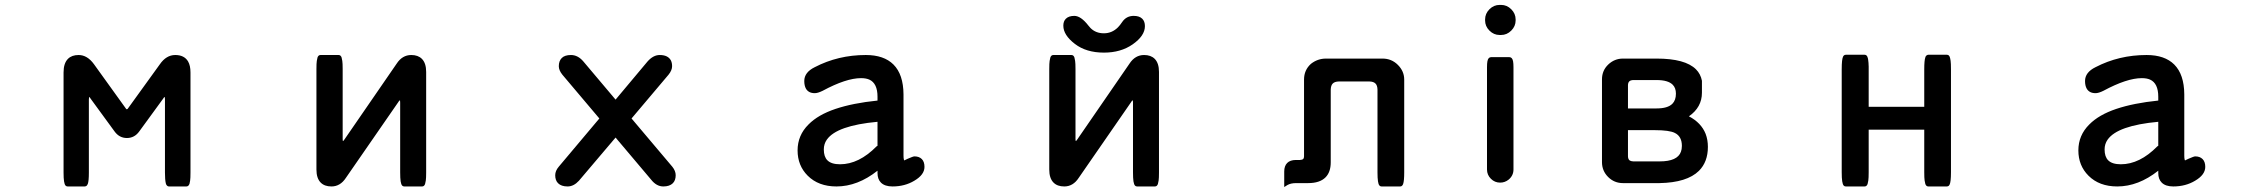

<svg xmlns="http://www.w3.org/2000/svg" viewBox="-20 -733 9283 786"><path d="M750 -481.4Q759.8 -464.4 759.8 -436.5V-26.4Q759.8 -2.9 758.3 6.6Q756.8 16.1 755.9 19Q752 30.3 743.2 30.3H671.9Q666 30.3 662.1 24.9Q659.7 22 658.7 17.1Q655.3 2.4 655.3 -26.4V-326.2Q655.3 -332.5 654.8 -335Q654.3 -335 653.3 -335H651.9Q650.4 -333.5 647.9 -329.1L550.3 -195.3Q530.8 -168 499.5 -168Q468.3 -168 448.7 -195.3L350.6 -329.6Q348.6 -333.5 347.2 -335H345.7H344.7Q343.8 -332 343.8 -326.2V-26.4Q343.8 8.3 339.4 20Q336.9 26.9 331.5 29.3Q329.6 30.3 327.1 30.3H256.8Q252 30.3 248.5 26.9Q244.1 22 242.2 9.5Q240.2 -2.9 240.2 -26.4V-436.5Q240.2 -474.1 258.3 -492.2Q273.9 -507.8 301.8 -507.8Q337.4 -507.8 364.7 -470.2Q495.6 -288.1 496.1 -287.6Q497.1 -286.6 497.1 -286.1H499Q502 -286.1 502 -286.6Q503.4 -287.6 506.3 -292.5L634.3 -469.7Q660.6 -507.8 697.5 -507.8Q734.4 -507.8 750 -481.4Z M1604 -472.7Q1627 -507.8 1663.6 -507.8Q1691.4 -507.8 1707 -492.2Q1724.6 -474.6 1724.6 -438.5V-27.3Q1724.6 -3.4 1723.1 6.1Q1721.7 15.6 1720.2 20Q1718.8 24.4 1715.8 27.3Q1712.9 30.3 1708 30.3H1634.8Q1629.9 30.3 1626.5 26.9Q1622.1 22 1620.1 9.3Q1618.2 -3.4 1618.2 -27.3V-312.5Q1618.2 -318.8 1617.7 -321.3Q1617.2 -321.3 1616.2 -321.3H1614.7Q1613.3 -319.8 1610.8 -315.4L1396 -4.9Q1373 30.3 1336.9 30.3Q1308.6 30.3 1293 14.6Q1275.4 -2.9 1275.4 -39.1V-450.2Q1275.4 -474.1 1276.9 -483.6Q1278.3 -493.2 1279.8 -497.6Q1281.2 -502 1284.2 -504.9Q1287.1 -507.8 1292 -507.8H1366.2Q1371.1 -507.8 1374 -504.9Q1377 -502 1378.4 -497.6Q1379.9 -493.2 1381.3 -483.6Q1382.8 -474.1 1382.8 -450.2V-164.1L1383.3 -156.2H1383.8H1385.7Q1387.2 -158.2 1390.1 -162.1Z M2252.9 -15.6Q2252.9 -33.7 2267.6 -50.8Q2351.1 -149.4 2433.6 -248L2282.2 -427.2Q2267.6 -445.3 2267.6 -461.9Q2267.6 -483.4 2279.8 -495.6Q2292 -507.8 2317.4 -507.8Q2345.7 -507.8 2368.2 -481.4L2500 -325.2L2630.9 -481.4Q2654.3 -507.8 2680.7 -507.8Q2714.8 -507.8 2726.6 -485.4Q2731.4 -475.6 2731.4 -461.9Q2731.4 -445.3 2716.8 -427.2L2565.4 -248L2732.4 -50.3Q2746.1 -33.2 2746.1 -15.6Q2746.1 5.4 2734.4 17.1Q2721.2 30.3 2695.3 30.3Q2667.5 30.3 2645.5 2.4L2500 -169.9Q2351.6 4.9 2350.1 6.8Q2328.6 30.3 2303.7 30.3Q2277.8 30.3 2264.6 17.1Q2252.9 5.4 2252.9 -15.6Z M3352.5 -121.1Q3352.5 -91.3 3367.2 -76.7Q3383.3 -60.5 3418.9 -60.5Q3496.1 -60.5 3568.4 -133.8Q3570.8 -135.3 3572.3 -136.2V-234.4Q3405.3 -219.2 3364.7 -161.1Q3352.5 -143.6 3352.5 -121.1ZM3723.1 -92.8Q3723.6 -92.8 3723.6 -92.8Q3742.7 -92.8 3753.7 -81.8Q3764.6 -70.8 3764.6 -49.8Q3764.6 -17.6 3723.1 6.8Q3684.1 30.3 3633.8 30.3Q3602.1 30.3 3586.4 14.6Q3572.3 0.5 3572.3 -24.4V-34.2Q3490.7 30.3 3404.3 30.3Q3330.6 30.3 3286.6 -13.7Q3245.1 -55.2 3245.1 -117.2Q3245.1 -179.2 3290 -223.6Q3329.1 -263.2 3400.1 -287.1Q3471.2 -311 3572.3 -321.3V-336.9Q3572.3 -392.1 3538.6 -407.2Q3524.9 -413.1 3504.9 -413.1Q3443.8 -413.1 3347.7 -361.3Q3328.1 -351.6 3315.4 -351.6Q3290 -351.6 3279.3 -370.1Q3272.5 -382.3 3272.5 -401.4Q3272.5 -437 3315.4 -458Q3411.1 -507.8 3524.4 -507.8Q3598.6 -507.8 3637.7 -468.8Q3678.2 -428.2 3678.7 -346.7V-96.7Q3678.7 -85.9 3680.2 -80.1L3681.6 -76.2Q3685.5 -77.6 3695.8 -83Q3718.3 -92.8 3723.1 -92.8Z M4377.9 -668Q4404.8 -668 4435.5 -628.4Q4440.4 -622.1 4444.3 -618.2Q4465.8 -596.7 4499 -596.7Q4532.2 -596.7 4556.6 -621.1Q4564.9 -629.4 4573.7 -642.6Q4590.8 -668 4621.1 -668Q4644.5 -668 4656.2 -656.2Q4667 -645.5 4667 -626Q4667 -586.4 4616.7 -551.3Q4568.4 -517.6 4499 -517.6Q4426.8 -517.6 4380.4 -553.2Q4333 -589.4 4333 -627.9Q4333 -646 4343.3 -656.2Q4355 -668 4377.9 -668ZM4604 -472.7Q4627 -507.8 4663.6 -507.8Q4691.4 -507.8 4707 -492.2Q4724.6 -474.6 4724.6 -438.5V-27.3Q4724.6 -3.4 4723.1 6.1Q4721.7 15.6 4720.2 20Q4718.8 24.4 4715.8 27.3Q4712.9 30.3 4708 30.3H4634.8Q4629.9 30.3 4626.5 26.9Q4622.1 22 4620.1 9.3Q4618.2 -3.4 4618.2 -27.3V-312.5Q4618.2 -318.8 4617.7 -321.3Q4617.2 -321.3 4616.2 -321.3H4614.7Q4613.3 -319.8 4610.8 -315.4L4396 -4.9Q4373 30.3 4336.9 30.3Q4308.6 30.3 4293 14.6Q4275.4 -2.9 4275.4 -39.1V-450.2Q4275.4 -474.1 4276.9 -483.6Q4278.3 -493.2 4279.8 -497.6Q4281.2 -502 4284.2 -504.9Q4287.1 -507.8 4292 -507.8H4366.2Q4371.1 -507.8 4374 -504.9Q4377 -502 4378.4 -497.6Q4379.9 -493.2 4381.3 -483.6Q4382.8 -474.1 4382.8 -450.2V-164.1L4383.3 -156.2H4383.8H4385.7Q4387.2 -158.2 4390.1 -162.1Z M5335 16.6H5286.1Q5264.2 16.6 5250.5 24.4L5237.3 32.7V-30.8Q5237.3 -53.7 5249.5 -65.9Q5261.7 -78.1 5285.2 -78.1H5301.8Q5311 -78.6 5314.7 -82Q5318.4 -85.4 5318.4 -92.8V-407.2Q5318.4 -446.3 5346.7 -471.7Q5374 -493.2 5408.2 -493.2H5639.6Q5676.8 -493.2 5702.6 -467.3Q5728.5 -441.4 5728.5 -407.2V-27.3Q5728.5 7.8 5724.1 20Q5722.7 24.4 5719.7 27.3Q5716.8 30.3 5711.9 30.3H5635.7Q5630.9 30.3 5627.9 27.3Q5625 24.4 5623.5 20Q5622.1 15.6 5621.1 9.3Q5619.1 -3.4 5619.1 -27.3V-366.2Q5618.7 -383.3 5610.8 -391.1Q5603 -398.9 5586.9 -399.4H5460Q5443.8 -398.9 5436 -391.1Q5428.2 -383.3 5427.7 -366.2V-68.4Q5427.7 -28.3 5406.2 -6.8Q5382.8 16.6 5335 16.6Z M6067.4 -39.1V-458Q6067.4 -473.1 6069.1 -482.2Q6070.8 -491.2 6074.7 -495.1Q6078.6 -499 6084 -499H6159.2Q6164.6 -499 6168.5 -495.1Q6172.4 -491.2 6174.1 -482.2Q6175.8 -473.1 6175.8 -458V-39.1Q6175.8 -14.2 6155.8 2.4Q6140.6 14.6 6121.1 14.6Q6099.1 14.6 6083.3 -1.2Q6067.4 -17.1 6067.4 -39.1ZM6059.6 -649.4V-653.3Q6059.6 -677.2 6077.4 -695.1Q6095.2 -712.9 6119.1 -712.9H6125Q6148.9 -712.9 6166.7 -695.1Q6184.6 -677.2 6184.6 -653.3V-649.4Q6184.6 -625.5 6166.7 -607.7Q6148.9 -589.8 6125 -589.8H6119.1Q6095.2 -589.8 6077.4 -607.7Q6059.6 -625.5 6059.6 -649.4Z M6644.5 -289.1H6761.7Q6807.1 -289.1 6826.2 -308.1Q6840.8 -322.8 6840.8 -349.6Q6840.8 -373 6827.6 -386.2Q6808.6 -405.3 6761.7 -405.3H6666Q6654.8 -404.8 6649.9 -399.9Q6645 -395 6644.5 -384.8ZM6774.4 -72.3Q6847.2 -72.3 6861.3 -111.8Q6865.2 -122.1 6865.2 -135.7Q6865.2 -174.3 6836.9 -188.5Q6814.9 -200.2 6753.9 -200.2H6644.5V-92.8Q6645 -80.1 6652.3 -75.7Q6657.2 -72.8 6666 -72.3ZM6947.3 -353.5Q6947.3 -293.9 6894 -256.8Q6944.3 -230.5 6962.4 -185.1Q6971.7 -160.6 6971.7 -131.8Q6971.7 -70.3 6935.1 -33.7Q6886.2 14.6 6773.4 16.6H6624Q6588.4 16.6 6563.2 -8.5Q6538.1 -33.7 6538.1 -69.3V-408.2Q6538.1 -444.3 6563.7 -468.8Q6589.4 -493.2 6624 -493.2H6761.7Q6878.9 -493.2 6922.9 -449.2Q6941.9 -430.2 6947.3 -402.3Z M7629.9 -202.1V-28.3Q7629.9 -3.9 7628.4 5.9Q7627 15.6 7625.5 20Q7624 24.4 7621.1 27.3Q7618.2 30.3 7613.3 30.3H7536.1Q7531.2 30.3 7527.8 26.9Q7523.4 22 7521.5 9Q7519.5 -3.9 7519.5 -28.3V-449.2Q7519.5 -491.2 7525.4 -502Q7526.4 -503.9 7527.8 -505.4Q7531.2 -508.8 7536.1 -508.8H7613.3Q7618.2 -508.8 7621.1 -505.9Q7624 -502.9 7625 -499.5Q7627.4 -493.2 7627.9 -487.5Q7628.4 -481.9 7628.7 -480Q7628.9 -478 7629.2 -475.8Q7629.4 -473.6 7629.4 -471.2Q7629.4 -468.8 7629.6 -466.3Q7629.9 -463.9 7629.9 -460.9Q7629.9 -455.6 7629.9 -449.2V-295.9H7857.4V-449.2Q7857.4 -485.8 7861.8 -498Q7863.3 -502.9 7865 -504.6Q7866.7 -506.3 7868.2 -506.8Q7870.6 -508.8 7874 -508.8H7950.2Q7955.1 -508.8 7958 -505.9Q7960.9 -502.9 7961.9 -499.5Q7963.9 -494.1 7965.3 -484.1Q7966.8 -474.1 7966.8 -449.2V-28.3Q7966.8 12.7 7960.9 23.4Q7960 25.4 7958.5 26.9Q7955.1 30.3 7950.2 30.3H7874Q7869.1 30.3 7866.2 27.3Q7863.3 24.4 7861.8 20Q7860.4 15.6 7858.9 5.9Q7857.4 -3.9 7857.4 -28.3V-202.1Z M8595.7 -121.1Q8595.7 -91.3 8610.4 -76.7Q8626.5 -60.5 8662.1 -60.5Q8739.3 -60.5 8811.5 -133.8Q8814 -135.3 8815.4 -136.2V-234.4Q8648.4 -219.2 8607.9 -161.1Q8595.7 -143.6 8595.7 -121.1ZM8966.3 -92.8Q8966.8 -92.8 8966.8 -92.8Q8985.8 -92.8 8996.8 -81.8Q9007.8 -70.8 9007.8 -49.8Q9007.8 -17.6 8966.3 6.8Q8927.2 30.3 8877 30.3Q8845.2 30.3 8829.6 14.6Q8815.4 0.5 8815.4 -24.4V-34.2Q8733.9 30.3 8647.5 30.3Q8573.7 30.3 8529.8 -13.7Q8488.3 -55.2 8488.3 -117.2Q8488.3 -179.2 8533.2 -223.6Q8572.3 -263.2 8643.3 -287.1Q8714.4 -311 8815.4 -321.3V-336.9Q8815.4 -392.1 8781.7 -407.2Q8768.1 -413.1 8748 -413.1Q8687 -413.1 8590.8 -361.3Q8571.3 -351.6 8558.6 -351.6Q8533.2 -351.6 8522.5 -370.1Q8515.6 -382.3 8515.6 -401.4Q8515.6 -437 8558.6 -458Q8654.3 -507.8 8767.6 -507.8Q8841.8 -507.8 8880.9 -468.8Q8921.4 -428.2 8921.9 -346.7V-96.7Q8921.9 -85.9 8923.3 -80.1L8924.8 -76.2Q8928.7 -77.6 8939 -83Q8961.4 -92.8 8966.3 -92.8Z"/></svg>

Font: YuPearl-SemiBold
Style: SemiBold
Weight: 600
Designer: Max Yao
Foundry: Max-Everyday
Version: Version 1.011; ttfautohint (v1.8.3)